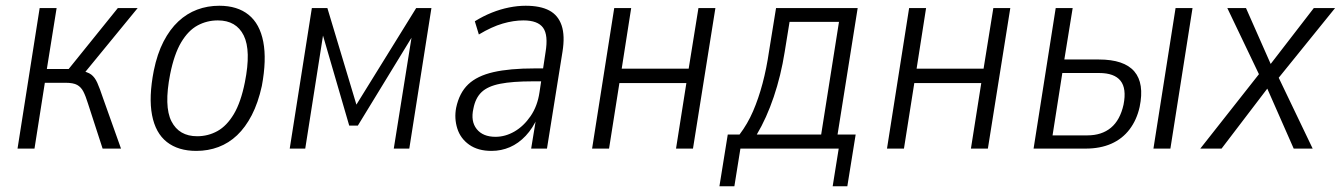

<svg xmlns="http://www.w3.org/2000/svg" viewBox="-20 -517 4665 668"><path d="M41 0 118 -489H177L143 -277H219L390 -489H459L268 -256L257 -272Q285 -267 297.5 -257.5Q310 -248 318.5 -229Q327 -210 339 -174L401 0H337L286 -157Q278 -183 270 -198.5Q262 -214 248.5 -221.5Q235 -229 208 -229H136L100 0Z M663 8Q600 8 560.5 -23Q521 -54 509 -116.5Q497 -179 515 -271Q527 -330 549 -372.5Q571 -415 600.5 -442.5Q630 -470 666 -483.5Q702 -497 743 -497Q806 -497 845 -465.5Q884 -434 896 -371.5Q908 -309 891 -218Q878 -159 856 -116.5Q834 -74 805 -46.5Q776 -19 740 -5.5Q704 8 663 8ZM666 -43Q704 -43 736.5 -61Q769 -79 793.5 -120Q818 -161 832 -231Q854 -341 828 -393.5Q802 -446 738 -446Q700 -446 667.5 -428.5Q635 -411 610.5 -370Q586 -329 572 -259Q550 -147 576.5 -95Q603 -43 666 -43Z M988 0 1065 -489H1119L1220 -153L1428 -489H1481L1404 0H1350L1417 -419H1432L1225 -80H1195L1096 -420H1108L1042 0Z M1690 8Q1643 8 1612.5 -13.5Q1582 -35 1571 -70Q1560 -105 1567 -142Q1578 -194 1609 -223.5Q1640 -253 1696.5 -266Q1753 -279 1841 -279H1880L1873 -234H1833Q1763 -234 1720 -225.5Q1677 -217 1655.5 -196.5Q1634 -176 1627 -139Q1617 -95 1638.5 -68Q1660 -41 1704 -41Q1738 -41 1770 -59.5Q1802 -78 1826 -113Q1850 -148 1857 -196L1878 -335Q1888 -395 1869.5 -420.5Q1851 -446 1801 -446Q1767 -446 1729 -435Q1691 -424 1646 -397L1632 -443Q1661 -461 1691 -473Q1721 -485 1751 -491Q1781 -497 1809 -497Q1860 -497 1891 -480.5Q1922 -464 1934 -428.5Q1946 -393 1937 -337L1883 0H1828L1846 -110H1851Q1834 -71 1809 -44.5Q1784 -18 1754 -5Q1724 8 1690 8Z M2040 0 2117 -489H2176L2143 -278H2376L2410 -489H2469L2391 0H2332L2368 -228H2135L2099 0Z M2483 131 2512 -49H2553Q2581 -86 2600 -130Q2619 -174 2633 -226.5Q2647 -279 2656 -341L2680 -489H2964L2894 -49H2957L2928 131H2877L2898 0H2556L2535 131ZM2613 -49H2837L2899 -441H2727L2710 -336Q2697 -254 2672 -180Q2647 -106 2613 -49Z M3066 0 3143 -489H3202L3169 -278H3402L3436 -489H3495L3417 0H3358L3394 -228H3161L3125 0Z M3576 0 3653 -489H3712L3683 -310H3803Q3891 -310 3926.5 -268.5Q3962 -227 3945 -145Q3935 -100 3910 -67Q3885 -34 3846.5 -17Q3808 0 3757 0ZM3642 -46H3763Q3813 -46 3845 -72.5Q3877 -99 3889 -153Q3900 -209 3878.5 -236Q3857 -263 3804 -263H3676ZM3993 0 4070 -489H4129L4052 0Z M4156 0 4368 -269 4371 -236 4250 -489H4315L4406 -283H4392L4551 -489H4625L4422 -238L4420 -265L4547 0H4481L4385 -218L4397 -219L4230 0Z"/></svg>

Font: Nunito Sans 10pt Condensed Light
Style: Italic
Weight: 300
Width: 3
Italic angle: -9°
Designer: Vernon Adams
Foundry: Vernon Adams
Version: Version 3.101;gftools[0.9.27]